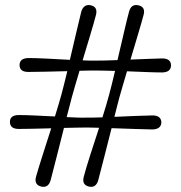

<svg xmlns="http://www.w3.org/2000/svg" viewBox="-20 -722 703 746"><path d="M361.5 -21Q352.5 9 325.5 3Q297 -4 305.5 -35.5Q314 -68 330.8 -120.2Q347.5 -172.5 365 -225.5Q350.5 -226 337.8 -226.2Q325 -226.5 314.5 -226.5Q298 -226.5 275.8 -226Q253.5 -225.5 228.5 -225Q214.5 -170 200.5 -114.2Q186.5 -58.5 176.5 -21Q167.5 9 140.5 3Q111.5 -4 120 -35.5Q129 -67.5 145.5 -119Q162 -170.5 179 -223.5Q142.5 -222.5 109 -221.8Q75.5 -221 53 -221Q19 -221 18.5 -248Q18.5 -275 53 -275Q78.5 -275 116.2 -273.2Q154 -271.5 193.5 -269.5Q201 -294 207.5 -315.8Q214 -337.5 218.5 -354Q223.5 -372 229.2 -395.5Q235 -419 241.5 -445.5Q199 -444.5 158 -443.5Q117 -442.5 91 -442.5Q56.5 -442 56 -469Q56 -496 91 -496.5Q119.5 -496.5 163.5 -494.2Q207.5 -492 251.5 -489.5Q264 -542 275.8 -593.2Q287.5 -644.5 296 -677.5Q305.5 -707 332.5 -701.5Q361.5 -695 352.5 -662.5Q344.5 -632 330.2 -584.5Q316 -537 301 -487.5Q315.5 -487 328.8 -486.5Q342 -486 352.5 -486.5Q369 -486.5 390.8 -487Q412.5 -487.5 436.5 -488.5Q449 -541 460.8 -592.5Q472.5 -644 481.5 -677Q490 -707.5 517.5 -701.5Q547 -695 537.5 -662.5Q529.5 -632.5 515.5 -586Q501.5 -539.5 487 -490.5Q522 -492 554.8 -493.2Q587.5 -494.5 610 -495Q644 -495 644.5 -468Q644 -441 609.5 -440.5Q585.5 -440.5 548.8 -442Q512 -443.5 473.5 -445Q464.5 -415.5 457 -389.2Q449.5 -363 444 -344Q440 -329 435 -309.5Q430 -290 424.5 -268Q465.5 -270 505.5 -271.5Q545.5 -273 572.5 -273.5Q606 -273.5 607 -246.5Q606 -220 572 -219Q544.5 -219.5 501 -221Q457.5 -222.5 413.5 -224Q399.5 -169.5 385.5 -113.8Q371.5 -58 361.5 -21ZM259 -344Q255 -328.5 250 -309Q245 -289.5 239 -267Q261 -266 280.5 -265.2Q300 -264.5 315 -265Q327.5 -265 343.5 -265.2Q359.5 -265.5 378 -266Q386 -291.5 392.8 -314.2Q399.5 -337 404 -354Q409 -372 414.8 -395.8Q420.5 -419.5 427 -446.5Q405.5 -447 386.2 -447.5Q367 -448 352 -448Q339.5 -448 323.2 -447.8Q307 -447.5 289 -447Q280 -417 272.2 -390.2Q264.5 -363.5 259 -344Z"/></svg>

Font: Fraunces 9pt S000 SemiBold
Style: Regular
Weight: 600
Version: Version 1.000; ttfautohint (v1.8.3)